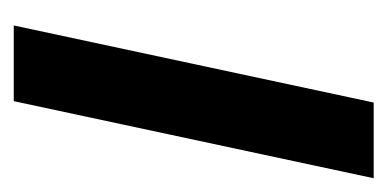

<svg xmlns="http://www.w3.org/2000/svg" viewBox="-162 -401 563 279"><g transform="rotate(-90 119.5 -261.5)"><path d="M112 -523 0 0H110L222 -523Z"/></g></svg>

Font: FIGSv2-sans-serif SmBold Italic
Style: Regular
Weight: 600
Italic angle: -12°
Designer: Matt McInerney, Pablo Impallari, Rodrigo Fuenzalida
Foundry: Matt McInerney, Pablo Impallari, Rodrigo Fuenzalida
Version: Version 4.020;hotconv 1.0.109;makeotfexe 2.5.65596